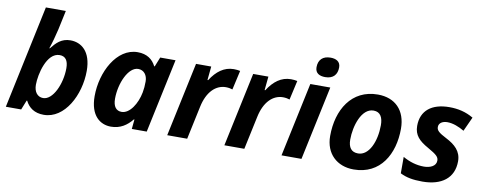

<svg xmlns="http://www.w3.org/2000/svg" viewBox="-64 -1071 3515 1393"><g transform="rotate(10 1693.0 -375.0)"><path d="M298 10C452 10 551 -180 551 -358C551 -502 476 -556 397 -556C330 -556 294 -517 259 -473H255C269 -512 287 -579 296 -619L326 -760H179L18 0H131L159 -70H163C187 -22 229 10 298 10ZM273 -109C231 -109 205 -143 205 -195C205 -273 243 -437 338 -437C381 -437 402 -408 402 -351C402 -236 345 -109 273 -109Z M793 10C862 10 910 -23 949 -71H953L946 0H1056L1172 -546H1059L1031 -476H1027C1003 -524 961 -556 892 -556C738 -556 639 -366 639 -188C639 -44 714 10 793 10ZM851 -109C811 -109 788 -138 788 -195C788 -310 845 -437 917 -437C959 -437 985 -403 985 -357C985 -326 983 -301 978 -275C962 -190 911 -109 851 -109Z M1207 0H1354L1406 -244C1430 -359 1493 -417 1566 -417C1586 -417 1604 -413 1615 -409L1647 -551C1636 -554 1616 -556 1600 -556C1529 -556 1474 -514 1430 -445H1425L1435 -546H1323Z M1628 0H1775L1827 -244C1851 -359 1914 -417 1987 -417C2007 -417 2025 -413 2036 -409L2068 -551C2057 -554 2037 -556 2021 -556C1950 -556 1895 -514 1851 -445H1846L1856 -546H1744Z M2262 -614C2322 -614 2350 -649 2350 -701C2350 -745 2316 -760 2277 -760C2221 -760 2188 -730 2188 -674C2188 -630 2220 -614 2262 -614ZM2049 0H2196L2312 -546H2165Z M2581 10C2779 10 2869 -155 2869 -340C2869 -476 2789 -556 2662 -556C2468 -556 2372 -393 2372 -200C2372 -70 2458 10 2581 10ZM2593 -110C2544 -110 2520 -141 2520 -200C2520 -299 2562 -436 2651 -436C2703 -436 2721 -395 2721 -340C2721 -222 2674 -110 2593 -110Z M3088 10C3228 10 3318 -55 3318 -180C3318 -254 3270 -296 3204 -330C3148 -359 3130 -374 3130 -400C3130 -431 3160 -446 3192 -446C3235 -446 3279 -428 3318 -405L3366 -510C3310 -543 3252 -556 3189 -556C3059 -556 2981 -495 2981 -382C2981 -313 3019 -276 3087 -238C3154 -200 3169 -185 3169 -158C3169 -118 3126 -99 3080 -99C3025 -99 2973 -115 2924 -143V-22C2969 1 3018 10 3088 10Z"/></g></svg>

Font: Noto Sans
Style: Bold Italic
Weight: 700
Italic angle: -12°
Designer: Monotype Design Team
Foundry: Monotype Imaging Inc.
Version: Version 2.013